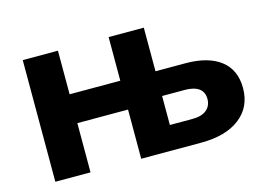

<svg xmlns="http://www.w3.org/2000/svg" viewBox="-78 -679 1127 820"><g transform="rotate(-15 486.0 -269.0)"><path d="M74.7 0V-537.9H230.3V-345.1H454.4V-537.9H610V-345.1H741.5Q842.9 -345.1 897.8 -302.5Q952.6 -259.9 952.6 -179.5Q952.6 -95.5 890.8 -47.8Q828.9 0 720.2 0H454.4V-217.5H230.3V0ZM610 -107.6H710.2Q750.5 -107.6 772.2 -125.4Q793.8 -143.2 793.8 -174.1Q793.8 -204.5 772.3 -220.2Q750.8 -235.8 710.2 -235.8H610Z"/></g></svg>

Font: Montserrat Thin
Style: Regular
Weight: 100
Designer: Julieta Ulanovsky
Foundry: Julieta Ulanovsky
Version: Version 9.000